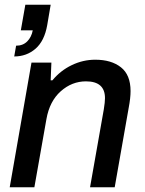

<svg xmlns="http://www.w3.org/2000/svg" viewBox="-20 -790 613 810"><path d="M40 -551.8 47.9 -597.2Q76.7 -597.2 94.7 -615.2Q112.8 -633.3 118.2 -662.1H67.9L86.9 -770H193.8L179.2 -684.1Q167.5 -617.2 129.9 -584.5Q92.3 -551.8 40 -551.8ZM21 0 112.8 -525.9H196.8L193.8 -451.2H201.2Q234.9 -492.2 282.5 -515.1Q330.1 -538.1 381.8 -538.1Q449.7 -538.1 490.2 -506.1Q530.8 -474.1 530.8 -405.8Q530.8 -376.5 522.9 -335L463.9 0H359.9L418 -329.1Q422.9 -359.4 422.9 -376Q422.9 -446.8 342.8 -446.8Q283.2 -446.8 236.1 -404.8Q189 -362.8 175.8 -287.1L125 0Z"/></svg>

Font: Archivo Medium
Style: Italic
Weight: 500
Italic angle: -10°
Designer: Hector Gatti
Foundry: Omnibus-Type
Version: Version 2.001